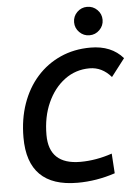

<svg xmlns="http://www.w3.org/2000/svg" viewBox="-61 -968 740 1025"><g transform="rotate(-5 309.0 -455.5)"><path d="M313 9.8Q45.9 9.8 45.9 -255.4Q45.9 -354.5 74.7 -436.5Q103.5 -518.6 156.5 -578.1Q209.5 -637.7 282.5 -670.4Q355.5 -703.1 443.4 -703.1Q555.7 -703.1 617.7 -631.3L544.9 -536.6Q496.1 -593.3 429.2 -593.3Q354.5 -593.3 295.9 -549.8Q237.3 -506.3 203.4 -430.9Q169.4 -355.5 169.4 -258.8Q169.4 -100.1 337.9 -100.1Q421.4 -100.1 507.8 -129.4L514.6 -23.4Q415 9.8 313 9.8ZM444.8 -769Q413.6 -769 391.1 -791.5Q368.7 -814 368.7 -845.2Q368.7 -877 391.1 -899.2Q413.6 -921.4 444.8 -921.4Q476.6 -921.4 499 -899.2Q521.5 -877 521.5 -845.2Q521.5 -814 499 -791.5Q476.6 -769 444.8 -769Z"/></g></svg>

Font: Cascadia Code NF SemiBold
Style: Italic
Weight: 600
Italic angle: -10°
Monospace: yes
Designer: Aaron Bell
Foundry: Saja Typeworks
Version: Version 2404.023; ttfautohint (v1.8.4)